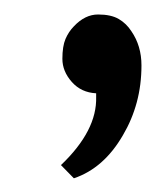

<svg xmlns="http://www.w3.org/2000/svg" viewBox="-20 -118 218 269"><path d="M65.4 113.3Q116.2 64.9 114.7 17.6V12.7Q93.8 11.7 80.6 -3.2Q67.4 -18.1 67.4 -35.6Q67.4 -53.2 71.8 -63.5Q76.2 -73.7 83.5 -81.1Q99.1 -97.7 117.4 -97.7Q135.7 -97.7 146.5 -91.3Q157.2 -85 164.1 -74.2Q178.2 -53.7 178.2 -26.4Q178.2 1 171.6 25.4Q165 49.8 152.3 71.3Q125.5 117.7 83.5 131.8Z"/></svg>

Font: Meera
Style: Regular
Weight: 400
Designer: Hussain KH and Suresh P for Swathanthra Malayalam Computing (SMC)
Version: 7.0.0+20160512